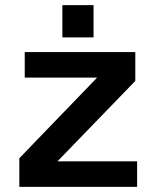

<svg xmlns="http://www.w3.org/2000/svg" viewBox="-20 -725 612 745"><path d="M222 -580V-705H343V-580ZM55 0V-111L357 -424H76V-523H505V-411L203 -99H512V0Z"/></svg>

Font: Tomorrow Medium
Style: Regular
Weight: 500
Designer: Tony de Marco, Monica Rizzolli
Foundry: Just in Type
Version: Version 2.002